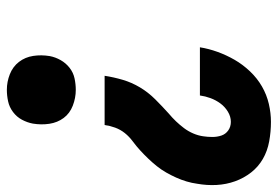

<svg xmlns="http://www.w3.org/2000/svg" viewBox="-148 -426 791 546"><g transform="rotate(-90 247.0 -152.5)"><path d="M265 -332Q242 -332 220 -340.5Q198 -349 185 -366.5Q172 -384 168.5 -407Q165 -430 169 -454Q172 -470 180 -485Q188 -500 202 -510.5Q216 -521 232.5 -524.5Q249 -528 265 -528Q288 -528 309.5 -519.5Q331 -511 344.5 -493.5Q358 -476 361.5 -453Q365 -430 361 -406Q358 -390 349.5 -375Q341 -360 327.5 -349.5Q314 -339 297.5 -335.5Q281 -332 265 -332ZM174 223Q146 223 118.5 218Q91 213 68.5 200Q46 187 30 166.5Q14 146 5 121Q-4 96 -5.5 68.5Q-7 41 -2 13Q0 -2 4.5 -17Q9 -32 15.5 -46.5Q22 -61 30 -75Q38 -89 48 -101.5Q58 -114 69.5 -126Q81 -138 93 -149Q105 -160 118.5 -170Q132 -180 142 -192.5Q152 -205 157.5 -220Q163 -235 165 -250H305Q301 -224 293.5 -198.5Q286 -173 272 -149.5Q258 -126 238 -106Q218 -86 198 -68Q186 -58 175.5 -47Q165 -36 156 -24Q147 -12 141 2Q135 16 133 30Q131 43 131 56.5Q131 70 135 82Q139 94 149.5 101.5Q160 109 174 109Q189 109 203 100.5Q217 92 226.5 79Q236 66 241.5 51Q247 36 249 21H386Q382 46 373 71Q364 96 350.5 119.5Q337 143 317.5 163.5Q298 184 274.5 197.5Q251 211 225 217Q199 223 174 223Z"/></g></svg>

Font: Iosevka Curly Heavy
Style: Italic
Weight: 900
Italic angle: -9°
Monospace: yes
Designer: Belleve Invis
Foundry: Belleve Invis
Version: Version 22.1.2; ttfautohint (v1.8.4)